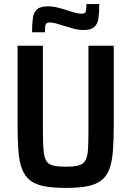

<svg xmlns="http://www.w3.org/2000/svg" viewBox="-20 -912 644 940"><path d="M302 8Q238 8 195 -0.5Q152 -9 126.5 -29.5Q101 -50 87.5 -85.5Q74 -121 70 -175Q66 -229 66 -305V-688H190V-267Q190 -211 193 -177Q196 -143 206 -125.5Q216 -108 239 -102Q262 -96 302 -96Q342 -96 364.5 -102Q387 -108 397.5 -125.5Q408 -143 410.5 -177Q413 -211 413 -267V-688H537V-305Q537 -229 533 -175Q529 -121 516 -85.5Q503 -50 477 -29.5Q451 -9 408.5 -0.5Q366 8 302 8ZM137 -754Q137 -797 141 -824.5Q145 -852 161.5 -866.5Q178 -881 215 -881Q238 -881 264 -874.5Q290 -868 313 -860Q331 -854 348 -849.5Q365 -845 379 -845Q397 -845 400 -855Q403 -865 403 -892H466Q466 -851 462 -822.5Q458 -794 441.5 -779.5Q425 -765 389 -765Q364 -765 339.5 -772Q315 -779 291 -786Q273 -792 255.5 -797Q238 -802 225 -802Q207 -802 203.5 -792Q200 -782 200 -754Z"/></svg>

Font: Saira SemiCondensed SemiBold
Style: Regular
Weight: 600
Width: 4
Designer: Hector Gatti with collaboration of the Omnibus-Type team
Foundry: Omnibus-Type
Version: Version 1.101